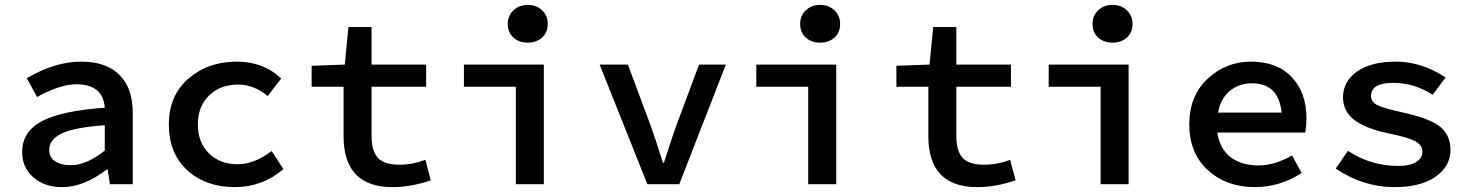

<svg xmlns="http://www.w3.org/2000/svg" viewBox="-20 -756 6040 788"><path d="M235 12Q163 12 117 -28Q71 -68 71 -132Q71 -215 150.5 -258Q230 -301 410 -314Q403 -410 293 -410Q227 -410 132 -358L90 -435Q205 -503 314 -503Q416 -503 470.5 -448.5Q525 -394 525 -291V0H431L422 -61H419Q324 12 235 12ZM270 -78Q335 -78 410 -138V-242Q284 -233 233 -208Q182 -183 182 -141Q182 -110 206.5 -94Q231 -78 270 -78Z M944 12Q825 12 749 -57Q673 -126 673 -245Q673 -364 753.5 -433.5Q834 -503 952 -503Q1061 -503 1134 -434L1079 -362Q1021 -409 958 -409Q884 -409 838 -364Q792 -319 792 -245Q792 -172 837 -127Q882 -82 955 -82Q1024 -82 1095 -136L1143 -62Q1057 12 944 12Z M1591 12Q1390 12 1390 -198V-400H1259V-486L1395 -491L1410 -645H1505V-491H1729V-400H1505V-198Q1505 -136 1531 -108Q1557 -80 1619 -80Q1673 -80 1726 -100L1748 -16Q1666 12 1591 12Z M2097 0V-400H1884V-491H2212V0ZM2064 -658Q2064 -692 2087.5 -714Q2111 -736 2146 -736Q2181 -736 2204.5 -714Q2228 -692 2228 -658Q2228 -623 2205 -602Q2182 -581 2146 -581Q2110 -581 2087 -602Q2064 -623 2064 -658Z M2637 0 2441 -491H2557L2652 -236Q2665 -201 2701 -88H2705Q2741 -201 2754 -236L2849 -491H2959L2768 0Z M3297 0V-400H3084V-491H3412V0ZM3264 -658Q3264 -692 3287.5 -714Q3311 -736 3346 -736Q3381 -736 3404.5 -714Q3428 -692 3428 -658Q3428 -623 3405 -602Q3382 -581 3346 -581Q3310 -581 3287 -602Q3264 -623 3264 -658Z M3991 12Q3790 12 3790 -198V-400H3659V-486L3795 -491L3810 -645H3905V-491H4129V-400H3905V-198Q3905 -136 3931 -108Q3957 -80 4019 -80Q4073 -80 4126 -100L4148 -16Q4066 12 3991 12Z M4497 0V-400H4284V-491H4612V0ZM4464 -658Q4464 -692 4487.5 -714Q4511 -736 4546 -736Q4581 -736 4604.5 -714Q4628 -692 4628 -658Q4628 -623 4605 -602Q4582 -581 4546 -581Q4510 -581 4487 -602Q4464 -623 4464 -658Z M5130 12Q5014 12 4937.5 -57.5Q4861 -127 4861 -246Q4861 -362 4936 -432.5Q5011 -503 5115 -503Q5222 -503 5282 -439Q5342 -375 5342 -270Q5342 -245 5337 -212H4976Q4986 -145 5030.5 -111Q5075 -77 5145 -77Q5211 -77 5283 -118L5322 -46Q5233 12 5130 12ZM5118 -414Q5065 -414 5027.5 -383Q4990 -352 4979 -294H5240Q5228 -414 5118 -414Z M5703 12Q5575 12 5462 -64L5512 -137Q5606 -75 5718 -75Q5767 -75 5792.5 -91.5Q5818 -108 5818 -134Q5818 -159 5791 -175Q5764 -191 5682 -208Q5584 -228 5538 -264Q5492 -300 5492 -356Q5492 -422 5549.5 -462.5Q5607 -503 5708 -503Q5815 -503 5913 -438L5860 -367Q5784 -416 5698 -416Q5607 -416 5607 -362Q5607 -337 5634 -324Q5661 -311 5735 -295Q5849 -270 5891 -235.5Q5933 -201 5933 -140Q5933 -74 5872 -31Q5811 12 5703 12Z"/></svg>

Font: TypoPRO Source Code Pro
Style: Regular
Weight: 600
Monospace: yes
Designer: Paul D. Hunt, Teo Tuominen
Foundry: Adobe Systems Incorporated
Version: Version 2.010;PS 1.0;hotconv 1.0.84;makeotf.lib2.5.63406